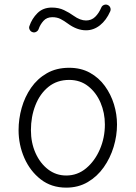

<svg xmlns="http://www.w3.org/2000/svg" viewBox="-20 -819 606 858"><path d="M289.1 -516.1Q341.8 -516.1 381.8 -493.9Q421.9 -471.7 448.7 -434.6Q475.6 -397.5 489.3 -352.8Q502.9 -308.1 502.9 -262.7Q502.9 -212.4 487.8 -162.6Q472.7 -112.8 443.6 -71.5Q414.6 -30.3 372.3 -5.4Q330.1 19.5 275.9 19.5Q209.5 19.5 161.9 -17.6Q114.3 -54.7 88.6 -113.5Q63 -172.4 63 -237.3Q63 -287.6 76.9 -336.9Q90.8 -386.2 118.9 -426.8Q147 -467.3 189.5 -491.7Q231.9 -516.1 289.1 -516.1ZM289.1 -461.9Q234.9 -461.9 196.5 -430.9Q158.2 -399.9 138.2 -348.6Q118.2 -297.4 118.2 -237.3Q118.2 -181.2 138.7 -135.3Q159.2 -89.4 194.8 -62Q230.5 -34.7 275.9 -34.7Q326.2 -34.7 365 -67.1Q403.8 -99.6 426.3 -151.6Q448.7 -203.6 448.7 -262.7Q448.7 -314.9 429.2 -360.4Q409.7 -405.8 374 -433.8Q338.4 -461.9 289.1 -461.9ZM125.5 -675.3Q117.2 -677.7 112.8 -686Q108.4 -694.3 111.3 -702.1Q122.6 -735.8 147.5 -760.5Q172.4 -785.2 211.9 -785.2Q242.2 -785.2 265.9 -773.9Q289.6 -762.7 309.1 -748.5Q338.4 -727.5 364.3 -727.5Q388.7 -727.5 405.3 -743.7Q421.9 -759.8 432.6 -785.2Q436 -793.5 444.6 -796.9Q453.1 -800.3 460.9 -796.9Q469.2 -793.5 472.7 -785.2Q476.1 -776.9 472.7 -768.6Q455.1 -728.5 426.8 -706.1Q398.4 -683.6 364.3 -683.6Q323.7 -683.6 282.7 -713.9Q267.1 -725.6 251 -733.9Q234.9 -742.2 213.9 -742.2Q189 -742.2 174.3 -725.8Q159.7 -709.5 152.8 -689.5Q149.9 -681.2 141.8 -676.8Q133.8 -672.4 125.5 -675.3Z"/></svg>

Font: Mikhak-DS2-FD Light
Style: Regular
Weight: 300
Designer: Amin Abedi
Version: Version 3.2